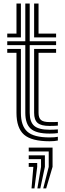

<svg xmlns="http://www.w3.org/2000/svg" viewBox="-20 -790 367 1086"><path d="M260.3 -34.4Q184.5 -34.4 153.8 -62.1Q123.1 -89.7 123.1 -151.9V-534.8H21V-556.5H123.1V-770H148.1V-556.5H297.3V-534.8H148.1V-151.9Q148.1 -100.7 173.2 -78.5Q198.3 -56.2 260.3 -56.2Q271.8 -56.2 283.3 -56.6Q294.8 -57.1 307.3 -58.1V-37.2Q297.3 -35.7 285.9 -35.1Q274.4 -34.4 260.3 -34.4ZM260.3 9Q158.8 9 116 -28.3Q73.2 -65.7 73.2 -151.9V-491.3H21V-513.1H98.2V-151.9Q98.2 -78 134.7 -45.3Q171.3 -12.7 260.3 -12.7Q274.8 -12.7 286.4 -13.5Q298.1 -14.3 307.3 -16.3V4.7Q289.6 9 260.3 9ZM260.3 -77.7Q211.9 -77.7 192.4 -94.9Q173 -112 173 -151.9V-513.1H297.3V-491.3H198V-151.9Q198 -123.5 211.6 -111.5Q225.3 -99.5 260.3 -99.5Q280.4 -99.5 291.8 -99.7Q303.3 -99.9 307.3 -100.5V-79.6Q299.6 -78.8 288.5 -78.3Q277.5 -77.7 260.3 -77.7ZM21 -578.3V-600H73.2V-770H98.2V-578.3ZM173 -578.3V-770H198V-600H297.3V-578.3ZM224.6 275.5 255.6 153.7V66.7H142.5V45H277.3V153.7L241.2 275.5ZM158.3 275.5 168.7 153.7H142.5V131.9H190.4V153.7L174.9 275.5ZM191.4 275.5 212.1 153.7V110.2H142.5V88.5H233.9V153.7L208 275.5Z"/></svg>

Font: Big Shoulders Inline Thin
Style: Regular
Weight: 100
Designer: Patric King
Foundry: XO Type Co
Version: Version 2.002